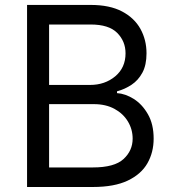

<svg xmlns="http://www.w3.org/2000/svg" viewBox="-20 -747 691 767"><path d="M88.1 0V-727.3H342.3Q418.3 -727.3 467.7 -701.2Q517 -675.1 541.2 -631.2Q565.3 -587.4 565.3 -534.1Q565.3 -487.2 548.8 -456.7Q532.3 -426.1 505.5 -408.4Q478.7 -390.6 447.4 -382.1V-375Q480.8 -372.9 514.6 -351.6Q548.3 -330.3 571 -290.5Q593.8 -250.7 593.8 -193.2Q593.8 -138.5 568.9 -94.8Q544 -51.1 490.4 -25.6Q436.8 0 350.9 0ZM176.1 -78.1H350.9Q437.1 -78.1 473.5 -111.7Q509.9 -145.2 509.9 -193.2Q509.9 -230.1 491.1 -261.5Q472.3 -293 437.5 -312Q402.7 -331 355.1 -331H176.1ZM176.1 -407.7H339.5Q399.1 -407.7 440.3 -442.1Q481.5 -476.6 481.5 -534.1Q481.5 -582 448.2 -615.6Q414.8 -649.1 342.3 -649.1H176.1Z"/></svg>

Font: Inter Zeller
Style: Regular
Weight: 400
Designer: Rasmus Andersson; Joe Bland
Foundry: zeller
Version: Version 3.015;git-dec3a8cb1